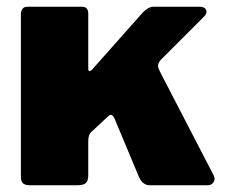

<svg xmlns="http://www.w3.org/2000/svg" viewBox="-20 -550 671 570"><path d="M617 -20Q617 -12 611.5 -6Q606 0 596 0H425Q403 0 392 -26L320 -198Q315 -209 309 -209Q305 -209 299 -203L251 -158Q242 -151 242 -130V-29Q242 -13 234.5 -6.5Q227 0 210 0H69Q54 0 48 -6Q42 -12 42 -25V-507Q42 -518 47 -524Q52 -530 61 -530H224Q242 -530 242 -509V-346Q242 -339 246 -339Q250 -339 254 -344L404 -513Q421 -530 435 -530H572Q582 -530 587.5 -526Q593 -522 593 -516Q593 -508 586 -501L457 -372Q449 -362 449 -355Q449 -349 455 -337L615 -28Z"/></svg>

Font: Libre Franklin Black
Style: Regular
Weight: 900
Designer: Pablo Impallari, Rodrigo Fuenzalida
Foundry: Impallari Type
Version: Version 1.002; ttfautohint (v1.5)